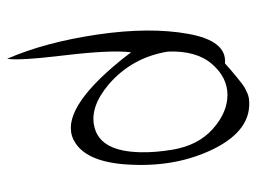

<svg xmlns="http://www.w3.org/2000/svg" viewBox="-110 -671 716 536"><g transform="rotate(90 248.0 -403.0)"><path d="M256 -740Q342 -750 396 -641Q445 -541 440 -416Q436 -293 380 -256Q302 -203 166 -361Q146 -384 126 -411Q119 -354 134.5 -225Q150 -96 144 -65Q98 -171 76.5 -316.5Q55 -462 74.5 -570.5Q94 -679 157 -673Q161 -677 174.5 -688.5Q188 -700 193 -704Q198 -708 208.5 -716.5Q219 -725 225.5 -728.5Q232 -732 240 -735.5Q248 -739 256 -740ZM398 -526Q386 -598 340 -639Q294 -680 245 -680Q196 -680 158.5 -636.5Q121 -593 124 -514Q140 -414 215 -349Q280 -294 336 -309Q403 -326 405 -438Q406 -477 398 -526Z"/></g></svg>

Font: YamSuf
Style: Regular
Weight: 400
Version: Version 1.1